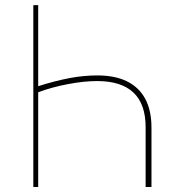

<svg xmlns="http://www.w3.org/2000/svg" viewBox="-20 -748 724 768"><path d="M585.9 0H562.5V-237.3Q563 -330.6 514.6 -377Q466.3 -423.3 370.1 -423.8Q342.3 -423.8 312.7 -420.7Q283.2 -417.5 252.2 -411.6Q221.2 -405.8 190.4 -397.5Q159.7 -389.2 129.9 -377.9V-402.3Q165 -413.6 197.3 -421.9Q229.5 -430.2 259 -435.8Q288.6 -441.4 316.2 -443.8Q343.8 -446.3 369.1 -446.3Q440.4 -446.3 488.5 -422.4Q536.6 -398.4 561.3 -352.1Q585.9 -305.7 585.9 -237.3ZM132.8 0H113.3V-727.5H132.8Z"/></svg>

Font: Inter Tight Thin
Style: Regular
Weight: 250
Designer: Rasmus Andersson
Foundry: rsms
Version: Version 3.004